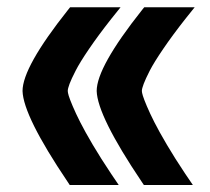

<svg xmlns="http://www.w3.org/2000/svg" viewBox="-20 -516 584 535"><path d="M374.8 -9.6Q251.4 -192.9 249.4 -262.5Q249.4 -329 375.8 -488.2L381.9 -495.7H391.4H480.6H522.4L496.2 -463Q460.5 -417.6 434.8 -379.8Q409.1 -342.1 397.2 -318.9Q385.4 -295.7 380.4 -282.4Q375.3 -269 375.3 -262.5Q375.3 -258.4 378.1 -249.1Q380.9 -239.8 389.2 -220.2Q397.5 -200.5 410.1 -175.6Q422.7 -150.6 445.1 -112.6Q467.5 -74.6 496.2 -31.7L517.4 -0.5H479.6H391.4H380.9ZM168.3 -9.6Q44.8 -192.9 42.8 -262.5Q42.8 -329 169.3 -488.2L175.3 -495.7H184.9H274.1H315.9L289.7 -463Q253.9 -417.6 228.2 -379.8Q202.5 -342.1 190.7 -318.9Q178.8 -295.7 173.8 -282.4Q168.8 -269 168.8 -262.5Q168.8 -258.4 171.5 -249.1Q174.3 -239.8 182.6 -220.2Q190.9 -200.5 203.5 -175.6Q216.1 -150.6 238.5 -112.6Q261 -74.6 289.7 -31.7L310.8 -0.5H273H184.9H174.3Z"/></svg>

Font: Vazir FD
Style: Bold
Weight: 700
Foundry: DejaVu fonts team - Redesigned by Saber Rastikerdar
Version: Version 21.10;October 20, 2019;FontCreator 12.0.0.2547 64-bi